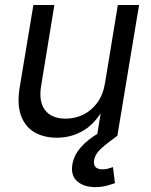

<svg xmlns="http://www.w3.org/2000/svg" viewBox="-20 -556 617 786"><path d="M213.4 7.8Q159.7 7.8 121.1 -14.6Q82.5 -37.1 65.9 -83Q49.3 -128.9 60.5 -197.8L116.7 -535.6H202.6L148.4 -204.6Q137.7 -140.6 164.3 -105.5Q190.9 -70.3 248.5 -70.3Q287.1 -70.3 320.8 -86.7Q354.5 -103 378.4 -135.7Q402.3 -168.5 410.2 -217.3L462.4 -535.6H549.3L460.4 0H377L398.4 -129.9H414.1Q376.5 -55.7 325.2 -23.9Q273.9 7.8 213.4 7.8ZM370.1 210Q323.2 210 295.9 186Q268.6 162.1 276.4 116.2Q282.7 79.6 310.8 47.1Q338.9 14.6 389.6 -14.6L460.4 0Q419.9 28.8 394.8 51.3Q369.6 73.7 365.2 100.1Q362.3 118.2 371.1 127.7Q379.9 137.2 400.4 137.2Q411.6 137.2 422.6 134.3Q433.6 131.3 442.4 127.9L450.7 193.8Q435.1 199.2 415 204.6Q395 210 370.1 210Z"/></svg>

Font: Inter 20pt
Style: Italic
Weight: 400
Italic angle: -9.3988°
Version: Version 4.001;git-66647c0bb